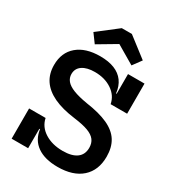

<svg xmlns="http://www.w3.org/2000/svg" viewBox="-234 -1129 1151 1270"><g transform="rotate(30 342.0 -494.0)"><path d="M406.5 10Q308.5 10 250.5 -30.8Q192.5 -71.5 182 -148.5H159L177 -231Q189.5 -170 246 -134.2Q302.5 -98.5 383 -98.5Q453 -98.5 489.5 -125.5Q526 -152.5 526 -204Q526 -239.5 508 -263.2Q490 -287 450.2 -301.8Q410.5 -316.5 344 -325Q245.5 -337.5 180.2 -368.2Q115 -399 82.5 -447.5Q50 -496 50 -563Q50 -658 113 -711.8Q176 -765.5 287.5 -765.5Q351 -765.5 396 -747.5Q441 -729.5 467.2 -693.8Q493.5 -658 499.5 -604.5H522.5L504 -525Q492.5 -585 438.5 -621.2Q384.5 -657.5 308.5 -657.5Q248 -657.5 213.8 -634.2Q179.5 -611 179.5 -568.5Q179.5 -539.5 198 -517.2Q216.5 -495 257 -479Q297.5 -463 363 -452Q466 -437.5 530.5 -407.8Q595 -378 625 -329.8Q655 -281.5 655 -211Q655 -106.5 589.8 -48.2Q524.5 10 406.5 10ZM51 0V-231H177V0ZM504 -525V-755H630V-525ZM393.5 -997.5 543.5 -882 495 -816 355 -898.5 215 -815.5 166.5 -881.5 316.5 -997.5Z"/></g></svg>

Font: Hepta Slab SemiBold
Style: Regular
Weight: 600
Designer: Michael LaGattuta
Foundry: Michael LaGattuta
Version: Version 1.102